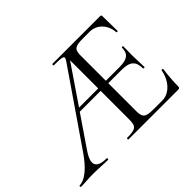

<svg xmlns="http://www.w3.org/2000/svg" viewBox="-123 -872 1119 1119"><g transform="rotate(-45 437.0 -312.5)"><path d="M813 -149C800 -74 749 -21 692 -21H619C554 -21 540 -33 540 -85V-315H650C718 -315 744 -291 744 -233C744 -229 756 -229 756 -233C756 -266 753 -294 753 -325C753 -349 754 -366 754 -406C754 -409 743 -409 743 -406C743 -356 718 -335 653 -335H540V-543C540 -593 554 -604 621 -604H675C736 -604 780 -554 783 -492C783 -489 794 -489 794 -492L792 -616C792 -622 790 -625 783 -625H389C386 -625 386 -613 389 -613C472 -613 478 -609 454 -574L150 -132C98 -56 44 -12 2 -12C-4 -12 -4 0 2 0C38 0 58 -4 101 -4C154 -4 182 0 223 0C229 0 229 -12 223 -12C140 -12 124 -50 176 -126L305 -315H477V-81C477 -23 465 -12 392 -12C388 -12 388 0 392 0H800C812 0 815 -4 815 -15C815 -57 820 -112 825 -147C825 -151 813 -152 813 -149ZM319 -335 477 -567V-335Z"/></g></svg>

Font: Cormorant SC
Style: Regular
Weight: 400
Designer: Christian Thalmann (Catharsis Fonts)
Version: Version 1.000;PS 001.000;hotconv 1.0.70;makeotf.lib2.5.58329